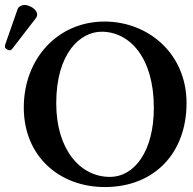

<svg xmlns="http://www.w3.org/2000/svg" viewBox="-37 -745 778 775"><path d="M716 -329C716 -528 562 -658 385 -658C195 -658 59 -507 59 -311C59 -113 204 10 386 10C588 10 716 -129 716 -329ZM373 -617C486 -617 584 -513 584 -310C584 -136 507 -31 406 -31C288 -31 190 -140 190 -328C190 -532 288 -617 373 -617ZM62 -725C51 -725 38 -719 34 -708L-16 -565C-17 -562 -17 -557 -17 -556C-17 -549 -5 -542 3 -542C7 -542 11 -546 14 -550L108 -672C112 -677 113 -682 113 -687C113 -707 82 -725 62 -725Z"/></svg>

Font: Libertinus Serif Semibold
Style: Regular
Weight: 600
Designer: Philipp H. Poll, Khaled Hosny
Foundry: Caleb Maclennan
Version: Version 7.050;RELEASE